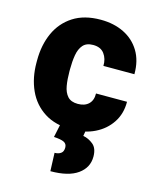

<svg xmlns="http://www.w3.org/2000/svg" viewBox="-115 -617 750 926"><g transform="rotate(15 260.0 -153.5)"><path d="M269.5 -117.2Q304.2 -117.2 323.5 -136Q342.8 -154.8 341.8 -188.5H496.6Q497.1 -128.9 467.5 -84.2Q438 -39.6 387.5 -14.9Q336.9 9.8 273.4 9.8Q190.9 9.8 136 -25.4Q81.1 -60.5 53.5 -121.3Q25.9 -182.1 25.9 -258.3V-269.5Q25.9 -346.2 53.2 -406.7Q80.6 -467.3 135.5 -502.7Q190.4 -538.1 272.5 -538.1Q338.4 -538.1 388.9 -513.2Q439.5 -488.3 468.3 -440.9Q497.1 -393.6 496.6 -326.2H341.8Q342.8 -361.8 324.5 -386.5Q306.2 -411.1 268.6 -411.1Q234.9 -411.1 218 -391.6Q201.2 -372.1 195.8 -339.8Q190.4 -307.6 190.4 -269.5V-258.3Q190.4 -219.2 195.8 -187.3Q201.2 -155.3 218.3 -136.2Q235.4 -117.2 269.5 -117.2ZM215.3 -4.9H340.8L335.4 24.9Q362.8 29.8 385.7 48.6Q408.7 67.4 408.7 109.4Q408.7 164.1 362.3 197.3Q315.9 230.5 226.1 230.5L222.7 139.6Q241.7 139.6 253.9 130.9Q266.1 122.1 266.1 102.1Q266.1 83.5 250.7 75.9Q235.4 68.4 200.2 66.4Z"/></g></svg>

Font: Vazirmatn RD Black
Style: Regular
Weight: 900
Designer: Saber Rastikerdar
Foundry: Saber Rastikerdar
Version: Version 32.102